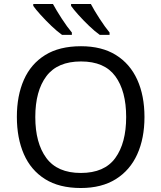

<svg xmlns="http://www.w3.org/2000/svg" viewBox="-20 -942 817 972"><path d="M711.4 -349.6Q711.4 -241.7 674.8 -160.9Q638.2 -80.1 566.4 -35.2Q494.6 9.8 389.2 9.8Q279.8 9.8 208 -35.4Q136.2 -80.6 100.8 -161.6Q65.4 -242.7 65.4 -350.6Q65.4 -457.5 100.8 -537.8Q136.2 -618.2 208.3 -663.1Q280.3 -708 390.1 -708Q495.1 -708 566.7 -663.6Q638.2 -619.1 674.8 -538.6Q711.4 -458 711.4 -349.6ZM158.7 -349.6Q158.7 -217.8 214.6 -142.1Q270.5 -66.4 389.2 -66.4Q508.8 -66.4 563.7 -142.1Q618.7 -217.8 618.7 -349.6Q618.7 -481.4 563.7 -556.2Q508.8 -630.9 390.1 -630.9Q271 -630.9 214.8 -556.2Q158.7 -481.4 158.7 -349.6ZM339.8 -921.9H439.9Q457 -889.2 484.4 -847.2Q511.7 -805.2 534.7 -777.3V-765.6H484.9Q460 -783.2 430.7 -811.3Q401.4 -839.4 376.5 -867.2Q351.6 -895 339.8 -912.1ZM148.4 -921.9H248Q265.6 -889.2 293 -847.2Q320.3 -805.2 343.8 -777.3V-765.6H293.9Q269 -783.2 239.7 -811.3Q210.4 -839.4 185.3 -867.2Q160.2 -895 148.4 -912.1Z"/></svg>

Font: Lunasima
Style: Regular
Weight: 400
Designer: The DocRepair Project, Monotype Design Team
Foundry: Google
Version: Version 2.009